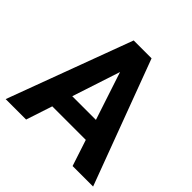

<svg xmlns="http://www.w3.org/2000/svg" viewBox="-181 -873 1034 1034"><g transform="rotate(45 336.0 -355.5)"><path d="M513.2 0 463.9 -149.9H208.5L159.2 0H3.4L267.6 -710.9H403.8L669.4 0ZM246.1 -264.6H426.3L335.9 -538.6Z"/></g></svg>

Font: Vazirmatn UI
Style: Bold
Weight: 700
Designer: Saber Rastikerdar
Foundry: Saber Rastikerdar
Version: Version 33.003